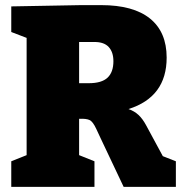

<svg xmlns="http://www.w3.org/2000/svg" viewBox="-20 -730 717 750"><path d="M616 -120 667 -100V0H463L374 -188Q370 -196 356.5 -225.5Q343 -255 330 -261Q317 -267 292 -266H289V-124L349 -100V0H24V-100L84 -124V-582L24 -605V-705L297 -710H375Q501 -710 566 -657.5Q631 -605 631 -505Q631 -351 482 -304Q505 -296 521 -281Q537 -266 550 -242ZM327 -405Q377 -405 400 -426.5Q423 -448 423 -491Q423 -526 405 -546Q387 -566 349 -566H289V-405Z"/></svg>

Font: Bitter Pro Black
Style: Regular
Weight: 900
Designer: Sol Matas, and Bitter project Authors
Foundry: Sol Matas
Version: Version 1.010